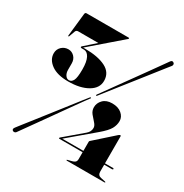

<svg xmlns="http://www.w3.org/2000/svg" viewBox="-166 -839 940 979"><g transform="rotate(30 304.5 -349.0)"><path d="M405 -138.5Q405 -142.5 408.5 -145L518.5 -243Q524.5 -248 528 -248Q532 -248 532 -243V-84.5H579.5Q584 -84.5 584 -81Q584 -76.5 578 -76.5H532V-36.5Q532 -14 551.5 -10L577.5 -4.5Q582 -3.5 582 -1.5Q582 1 577.5 1H358Q353.5 1 353.5 -1.5Q353.5 -3 359 -4.5L381 -10Q392 -12.5 398.5 -18.2Q405 -24 405 -36.5V-76.5H268Q265 -76.5 265 -79.5Q265 -81.5 267 -83.5L373 -173.5Q391.5 -189 391.5 -211Q391.5 -224.5 378.8 -238.2Q366 -252 353 -268Q340 -284 340 -304Q340 -329.5 359 -348.8Q378 -368 412 -368Q447.5 -368 468.2 -350.2Q489 -332.5 489 -308Q489 -284.5 476.8 -262.2Q464.5 -240 426 -207.5L280.5 -84.5H405ZM325.5 -363.5Q323 -358.5 320.5 -361.5Q317 -363.5 320.5 -367.5Q324 -372 342.2 -397.5Q360.5 -423 387.2 -460Q414 -497 443.5 -538Q473 -579 498.8 -615Q524.5 -651 541.2 -674.5Q558 -698 559 -699.5Q567.5 -712.5 578.5 -703.5Q582.5 -700.5 582.5 -694.5Q582.5 -688.5 578.5 -684.5Q577.5 -683.5 559.8 -661Q542 -638.5 514.5 -603.5Q487 -568.5 455.8 -529Q424.5 -489.5 396.2 -453.5Q368 -417.5 348.5 -392.8Q329 -368 325.5 -363.5ZM296 -335.5Q299 -341 302.5 -338.5Q306.5 -336.5 300.5 -331.5Q297.5 -327.5 279 -302Q260.5 -276.5 233.8 -238.8Q207 -201 177.8 -159.8Q148.5 -118.5 122.5 -82Q96.5 -45.5 79.5 -21.8Q62.5 2 61.5 3.5Q58 8 52.5 8.8Q47 9.5 43 7Q33 0 43.5 -13Q44.5 -14.5 62.2 -37.2Q80 -60 107.8 -95.2Q135.5 -130.5 166.5 -170.2Q197.5 -210 225.8 -246Q254 -282 273.2 -306.8Q292.5 -331.5 296 -335.5ZM318 -446Q318 -403 274.2 -377.5Q230.5 -352 160 -352Q95.5 -352 60.2 -377.8Q25 -403.5 25 -440.5Q25 -463.5 41.2 -479.2Q57.5 -495 81 -495Q101 -495 115.8 -479.8Q130.5 -464.5 130.5 -440.5V-403.5Q130.5 -385 139 -372.2Q147.5 -359.5 160.5 -359.5Q175.5 -359.5 184.2 -376Q193 -392.5 193 -441Q193 -487 180.8 -510Q168.5 -533 149.5 -533H135Q129 -533 129 -537.5Q129 -540.5 132 -542.5L195.5 -599H77Q66.5 -599 62.5 -589L50 -554.5Q49 -552 47 -552Q44.5 -552 44.5 -555.5L59 -690Q60 -700 68.5 -700H316Q320 -700 320 -697Q320 -695 316.5 -692L140.5 -540H152Q228 -540 273 -517.2Q318 -494.5 318 -446Z"/></g></svg>

Font: Fraunces 144pt Black
Style: Regular
Weight: 900
Version: Version 1.000;[0bf87f6ff]